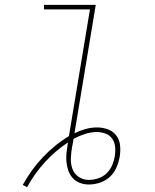

<svg xmlns="http://www.w3.org/2000/svg" viewBox="-20 -755 640 794"><path d="M92 19 74 10Q91 -21 111.5 -49.5Q132 -78 156 -103.5Q180 -129 207.5 -151.5Q235 -174 265 -192Q265 -192 265 -192.5Q265 -193 265 -194L266 -196Q266 -198 266.5 -200Q267 -202 267 -204L352 -716H162V-735H376L288 -204Q310 -215 334 -221.5Q358 -228 381 -228Q405 -228 426.5 -220Q448 -212 461 -194.5Q474 -177 476.5 -154Q479 -131 475 -107Q475 -107 475 -107Q475 -107 475 -107Q471 -84 461.5 -62Q452 -40 434 -23.5Q416 -7 393 0.5Q370 8 347 8Q327 8 309.5 1Q292 -6 280 -19.5Q268 -33 262 -51Q256 -69 254.5 -88Q253 -107 255.5 -127Q258 -147 261 -166Q208 -131 165 -83.5Q122 -36 92 19ZM347 -11Q366 -11 386 -17.5Q406 -24 421 -38.5Q436 -53 444 -72Q452 -91 455 -110Q458 -129 456 -148Q454 -167 444 -181.5Q434 -196 416.5 -202.5Q399 -209 380 -209Q356 -209 331.5 -201Q307 -193 284 -181Q283 -172 281.5 -163.5Q280 -155 278 -147Q274 -123 273 -100Q272 -77 279.5 -56.5Q287 -36 305.5 -23.5Q324 -11 347 -11Z"/></svg>

Font: Iosevka SS04 Th Ex Obl
Style: Regular
Weight: 100
Width: 7
Italic angle: -9°
Monospace: yes
Designer: Belleve Invis
Foundry: Belleve Invis
Version: Version 19.0.0; ttfautohint (v1.8.4)